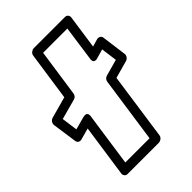

<svg xmlns="http://www.w3.org/2000/svg" viewBox="-251 -860 979 979"><g transform="rotate(-45 238.0 -371.0)"><path d="M-18.1 -417Q-19.5 -427.2 -12.7 -436.5Q-5.9 -445.8 3.9 -448.2L119.1 -480L157.2 -742.2Q158.7 -752.9 167.7 -760Q176.8 -767.1 186 -767.1H411.1Q421.9 -767.1 427.7 -759.3Q433.6 -751.5 432.1 -742.2L405.8 -559.1L445.8 -570.8Q456.1 -573.7 464.8 -569.1Q473.6 -564.5 475.1 -554.2L493.2 -418.9Q494.6 -408.7 488 -399.7Q481.4 -390.6 472.2 -388.2L377 -361.8L325.2 0Q323.7 10.7 314.5 17.8Q305.2 24.9 295.9 24.9H70.8Q60.1 24.9 54.2 17.1Q48.3 9.3 49.8 0L90.8 -283.2L28.8 -266.1Q18.1 -263.2 10.3 -268.3Q2.4 -273.4 1 -283.2ZM35.2 -407.2 46.9 -320.8 117.2 -339.8Q123.5 -341.3 128.4 -341.3Q133.3 -341.3 136.2 -340.3Q139.2 -339.4 141.4 -336.9Q143.6 -334.5 144.5 -332.3Q145.5 -330.1 146 -327.1Q146.5 -324.2 146.5 -322.3Q146.5 -320.3 146.5 -318.4L146 -315.9L104 -24.9H278.8L330.1 -380.9Q333.5 -399.9 352.1 -404.8L439.9 -429.2L428.2 -516.1L378.9 -502Q372.6 -500 367.7 -500Q362.8 -500 359.9 -501.2Q356.9 -502.4 354.7 -504.6Q352.5 -506.8 351.8 -509.5Q351.1 -512.2 350.6 -515.1Q350.1 -518.1 350.3 -520Q350.6 -522 350.6 -523.9L351.1 -525.9L377.9 -716.8H203.1L166 -460.9Q162.6 -441.4 145 -437Z"/></g></svg>

Font: Trueno Black Outline
Style: Italic
Weight: 900
Width: 6
Designer: Julieta Ulanovsky
Foundry: Julieta Ulanovsky
Version: Version 3.001b | FøM Fix